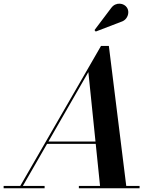

<svg xmlns="http://www.w3.org/2000/svg" viewBox="-66 -1011 840 1031"><path d="M35.5 0 476.5 -764.5H518.5L613.5 0H472.5L408.5 -624L49.5 0ZM-46.5 0V-12.5H173.5V0ZM357.5 0V-12.5H683.5V0ZM185 -238.5V-251H513.5V-238.5ZM448 -841.5 441.5 -849.5 530.5 -967.5Q540.5 -981 552.8 -986.5Q565 -992 577.5 -991.2Q590 -990.5 600 -984.8Q610 -979 615.5 -970.5Q624 -957.5 622.8 -941.5Q621.5 -925.5 611.5 -912.2Q601.5 -899 583.5 -893.5Z"/></svg>

Font: Bodoni Moda 18pt SemiBold
Style: Italic
Weight: 600
Italic angle: -13°
Designer: Owen Earl
Foundry: indestructible type
Version: Version 2.005